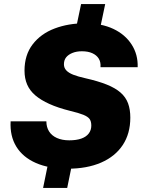

<svg xmlns="http://www.w3.org/2000/svg" viewBox="-20 -835 705 940"><path d="M311 -9Q220 -9 156 -37Q92 -65 60 -117Q28 -169 32 -241H207Q207 -213 220 -192Q233 -171 258.5 -159.5Q284 -148 319 -148Q354 -148 378 -156.5Q402 -165 414.5 -181.5Q427 -198 427 -220Q427 -241 418.5 -252.5Q410 -264 388 -273Q366 -282 324 -292Q264 -307 222 -326Q180 -345 153 -368Q126 -391 113 -421Q100 -451 100 -489Q100 -566 140 -618Q180 -670 247.5 -695.5Q315 -721 396 -721Q477 -721 535 -693.5Q593 -666 624.5 -617Q656 -568 654 -506H472Q474 -531 463.5 -548Q453 -565 432 -574.5Q411 -584 381 -584Q355 -584 335 -576Q315 -568 304 -554.5Q293 -541 293 -520Q293 -503 304.5 -490.5Q316 -478 339 -469Q362 -460 398 -452Q460 -438 502.5 -421Q545 -404 570.5 -381.5Q596 -359 607 -329Q618 -299 618 -259Q618 -181 581 -125Q544 -69 475 -39Q406 -9 311 -9ZM191 85 229 -101H347L309 85ZM339 -634 377 -815H495L457 -634Z"/></svg>

Font: Mona Sans ExtraLight ExtraBold
Style: Italic
Weight: 800
Italic angle: -11.6951°
Version: Version 2.000